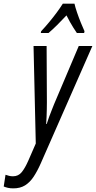

<svg xmlns="http://www.w3.org/2000/svg" viewBox="-117 -786 523 1047"><path d="M-44.4 241.2Q-61 241.2 -73.7 238.3Q-86.4 235.4 -96.7 231L-86.9 167Q-77.1 170.4 -67.4 172.9Q-57.6 175.3 -45.9 175.3Q-16.6 175.3 1.7 152.6Q20 129.9 38.1 88.4L78.1 -3.4L65.9 -535.2H137.2L138.7 -228Q138.7 -209.5 138.2 -189.7Q137.7 -169.9 137 -149.9Q136.2 -129.9 134.8 -109.9H137.7Q144 -129.9 151.1 -149.2Q158.2 -168.5 165.3 -186Q172.4 -203.6 177.7 -217.3L312.5 -535.2H386.7L105 105.5Q86.4 147.5 66.2 178Q45.9 208.5 19.5 224.9Q-6.8 241.2 -44.4 241.2ZM105.5 -606 107.4 -615.7Q130.4 -640.1 151.6 -665.8Q172.9 -691.4 191.9 -717Q210.9 -742.7 225.6 -766.1H289.1Q293 -748 302.7 -719.2Q312.5 -690.4 324 -661.9Q335.4 -633.3 343.8 -615.7L341.8 -606H302.2Q293.5 -618.7 283.7 -634Q273.9 -649.4 264.4 -666.5Q254.9 -683.6 245.6 -702.1Q219.2 -673.8 194.3 -649.2Q169.4 -624.5 147.5 -606Z"/></svg>

Font: Open Sans Condensed
Style: Italic
Weight: 400
Width: 3
Italic angle: -12°
Designer: Monotype Design Team
Foundry: Monotype Imaging Inc.
Version: Version 3.000